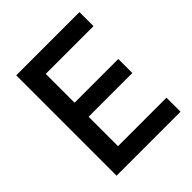

<svg xmlns="http://www.w3.org/2000/svg" viewBox="-194 -823 947 947"><g transform="rotate(-45 279.5 -350.0)"><path d="M73 0V-700H514V-602H181V-401H486V-303H181V-98H519V0Z"/></g></svg>

Font: Space Grotesk Medium
Style: Regular
Weight: 500
Designer: Florian Karsten
Foundry: Florian Karsten
Version: Version 2.000